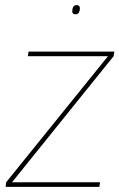

<svg xmlns="http://www.w3.org/2000/svg" viewBox="-20 -732 468 752"><path d="M2 0 4 -18 403 -512H89L92 -530H428L425 -512L27 -18H372L369 0ZM276 -676Q263 -676 263 -687Q263 -698 267 -705Q271 -712 280 -712Q293 -712 293 -699Q293 -690 289 -683Q285 -676 276 -676Z"/></svg>

Font: Georama Thin
Style: Italic
Weight: 100
Italic angle: -9°
Designer: Jean-Baptiste Levee
Foundry: Production Type
Version: Version 1.000